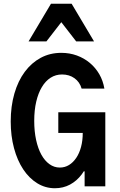

<svg xmlns="http://www.w3.org/2000/svg" viewBox="-20 -991 640 1021"><path d="M290 -284H420Q420 -243.6 411 -209.8Q402 -176 385.5 -151.5Q369 -127 346.9 -113.5Q324.8 -100 298 -100Q267.9 -100 242.9 -118.1Q217.8 -136.1 199.9 -168.6Q182 -201 172 -246.9Q162 -292.8 162 -347.7Q162 -405 172.7 -450.5Q183.4 -496 202.8 -528.2Q222.1 -560.4 249.2 -577.7Q276.4 -595 310 -595Q348.2 -595 376.1 -575Q404 -555 414 -520H535Q528 -562 508 -596.5Q488 -631 457.7 -656.4Q427.4 -681.8 388.7 -695.9Q350 -710 306 -710Q245.7 -710 196.5 -683.5Q147.3 -657 111.7 -609Q76 -561 56.5 -493.5Q37 -426 37 -345Q37 -268.1 54.5 -203.1Q72 -138 103.5 -90.5Q135 -43 178.1 -16.5Q221.2 10 272 10Q316.1 10 352.4 -9.5Q388.6 -29 414.8 -64Q441 -99 455.5 -147.4Q470 -195.9 470 -254L422 -80H430V0H540V-394H290ZM132 -771H227L306 -873L385 -771H480L361 -971H251Z"/></svg>

Font: CommitMonoV142 ExtLt
Style: Regular
Weight: 200
Monospace: yes
Designer: Eigil Nikolajsen
Foundry: Eigil Nikolajsen
Version: Version 1.142